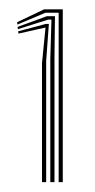

<svg xmlns="http://www.w3.org/2000/svg" viewBox="-20 -820 197 400"><path d="M102.2 -440.5V-793.5H74.8L16.2 -768.8L15.8 -773.8L71.8 -800.5H110.8V-440.5ZM84.8 -440.5V-697.5L87.2 -779.2H80.5L17.2 -759.2L16.8 -764L77.5 -786.2H94.5L93.5 -702V-440.5ZM67.5 -440.5V-688.5L74.8 -762.2H72.8L18.5 -750L17.8 -754.8L75.8 -770.2H81.8L76.2 -693V-440.5Z"/></svg>

Font: Big Shoulders Inline Text Light
Style: Regular
Weight: 300
Designer: Patric King
Foundry: XO Type Co
Version: Version 1.000